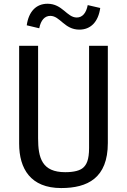

<svg xmlns="http://www.w3.org/2000/svg" viewBox="-20 -968 660 998"><path d="M298 9.5C435 9.5 540.5 -42.5 540.5 -224.5V-730H443V-199C443 -135.5 429 -111.5 412.5 -96.5C396.5 -82 366 -73 319 -73C198.5 -73 178 -146.5 178 -249.5V-730H79.5V-221.5C79.5 -90.5 139.5 9.5 298 9.5ZM227 -948.5C168 -948.5 129 -908 119 -836.5L184 -821C192 -863 212.5 -885.5 241.5 -885.5C292.5 -885.5 314.5 -814 392.5 -814C451.5 -814 491 -854.5 501 -926.5L436 -941.5C428 -899.5 408 -877 379 -877C327.5 -877 305 -948.5 227 -948.5Z"/></svg>

Font: Monaspace Argon
Style: Regular
Weight: 400
Designer: Riley Cran & the Lettermatic Team
Foundry: Lettermatic
Version: Version 1.200 (Monaspace Argon)